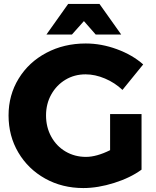

<svg xmlns="http://www.w3.org/2000/svg" viewBox="-20 -930 783 963"><path d="M22.9 0ZM532.2 -357.9H689.9V-79.1Q633.8 -38.1 552.5 -12.5Q471.2 13.2 397.9 13.2Q292 13.2 206.5 -34.4Q121.1 -82 72 -165Q22.9 -248 22.9 -351.1Q22.9 -453.1 73.5 -535.6Q124 -618.2 212.4 -665Q300.8 -711.9 410.2 -711.9Q488.3 -711.9 566.2 -683.3Q644 -654.8 698.2 -606.9L594.2 -479Q556.2 -515.1 506.6 -536.1Q457 -557.1 409.2 -557.1Q353 -557.1 308.1 -530Q263.2 -502.9 237.1 -456.1Q210.9 -409.2 210.9 -351.1Q210.9 -292 237.1 -244.4Q263.2 -196.8 309.1 -169.9Q355 -143.1 411.1 -143.1Q464.4 -143.1 532.2 -176.8ZM587.9 -756.8H460L400.9 -824.2L340.8 -756.8H212.9L321.8 -910.2H479Z"/></svg>

Font: Argentum Sans
Style: Bold
Weight: 700
Designer: Julieta Ulanovsky (Modified by Cristiano Sobral)
Foundry: Julieta Ulanovsky
Version: Version 1.000; ttfautohint (v1.5.65-e2d9)